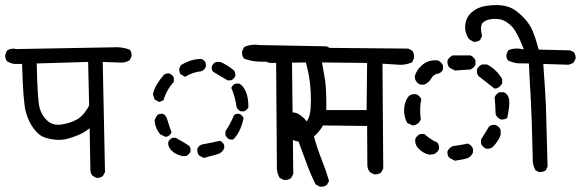

<svg xmlns="http://www.w3.org/2000/svg" viewBox="-29 -741 2250 744"><path d="M344.7 -51.8 330.1 -59.6Q322.3 -68.4 321.3 -80.1L318.4 -244.1Q297.9 -227.5 275.9 -218.3Q253.9 -209 231.9 -203.1Q210 -197.3 185.5 -199.7Q161.1 -202.1 141.1 -209.5Q121.1 -216.8 101.6 -242.7Q82 -268.6 71.3 -306.6Q60.5 -344.7 56.6 -493.2H27.3Q11.7 -495.1 -2 -503.9Q-9.8 -513.7 -8.8 -529.3L-2 -544.9Q11.7 -554.7 30.3 -551.8L31.2 -550.8L405.3 -557.6Q441.4 -560.5 473.6 -548.8Q482.4 -538.1 480.5 -522.5L473.6 -507.8Q459 -498 439.5 -498.5Q419.9 -499 369.1 -501L377.9 -74.2L370.1 -59.6Q360.4 -50.8 344.7 -51.8ZM261.7 -274.4Q276.4 -280.3 290 -294.4Q303.7 -308.6 316.4 -332L312.5 -501L113.3 -495.1Q116.2 -356.4 124 -325.2Q131.8 -293.9 154.3 -273.4Q176.8 -252.9 210.4 -258.8Q244.1 -264.6 261.7 -274.4Z M1070.3 -43.9 1054.7 -51.8Q1042 -73.2 1043.9 -100.6L1041 -501Q1009.8 -501 977.5 -502Q945.3 -502.9 917 -513.7Q907.2 -524.4 909.2 -542L917 -558.6Q943.4 -571.3 976.6 -566.4L1236.3 -561.5L1252 -553.7Q1261.7 -542 1259.8 -524.4L1252 -508.8Q1241.2 -501 1228.5 -500H1102.5L1107.4 -67.4L1099.6 -51.8Q1087.9 -42 1070.3 -43.9ZM760.7 -128.9 742.2 -138.7Q734.4 -148.4 735.4 -164.1Q740.2 -175.8 752 -180.7Q788.1 -187.5 823.2 -195.3Q835 -190.4 839.8 -178.7V-166Q831.1 -148.4 814.5 -143.6ZM680.7 -135.7Q654.3 -140.6 637.7 -155.8Q621.1 -170.9 623 -190.4Q627.9 -202.1 639.6 -207H652.3Q690.4 -185.5 704.1 -175.8Q710.9 -168 709 -153.3Q704.1 -141.6 692.4 -136.7ZM861.3 -200.2Q849.6 -206.1 844.7 -216.8V-232.4Q864.3 -261.7 877.9 -294.9Q885.7 -301.8 898.4 -299.8Q910.2 -294.9 915 -283.2Q902.3 -225.6 874 -200.2ZM611.3 -210.9 591.8 -220.7Q571.3 -245.1 570.3 -276.4L580.1 -294.9Q589.8 -301.8 602.5 -299.8Q614.3 -294.9 620.1 -274.9Q626 -254.9 635.7 -228.5Q630.9 -216.8 619.1 -211.9ZM904.3 -309.6Q892.6 -314.5 887.7 -326.2Q882.8 -365.2 867.2 -400.4Q872.1 -412.1 883.8 -417H898.4Q914.1 -408.2 923.8 -385.3Q933.6 -362.3 933.6 -326.2Q928.7 -314.5 917 -309.6ZM587.9 -345.7 570.3 -355.5 563.5 -376Q568.4 -397.5 580.1 -416Q591.8 -434.6 606.4 -451.2Q614.3 -458 627.9 -456.1Q639.6 -451.2 644.5 -440.4V-423.8Q616.2 -392.6 604.5 -352.5ZM852.5 -429.7 796.9 -462.9Q790 -471.7 792 -484.4Q796.9 -496.1 808.6 -501H825.2Q852.5 -489.3 877.9 -467.8Q883.8 -460 882.8 -446.3Q877.9 -434.6 866.2 -429.7ZM688.5 -443.4 670.9 -453.1Q664.1 -462.9 666 -476.6L671.9 -488.3Q688.5 -499 709 -505.9Q729.5 -512.7 752 -512.7Q763.7 -507.8 768.6 -496.1V-482.4Q763.7 -469.7 751 -464.8Q717.8 -461.9 688.5 -443.4Z M1420.9 -65.4 1405.3 -73.2Q1394.5 -85 1394.5 -102.5L1393.6 -252.9L1222.7 -254.9Q1208 -229.5 1187.5 -211.9Q1201.2 -163.1 1217.3 -123Q1233.4 -83 1246.1 -40L1238.3 -25.4Q1227.5 -15.6 1210.9 -17.6L1194.3 -26.4Q1173.8 -66.4 1158.7 -108.9Q1143.6 -151.4 1127.9 -192.4Q1102.5 -195.3 1083 -217.3Q1063.5 -239.3 1064.5 -261.7Q1065.4 -284.2 1079.1 -296.9Q1092.8 -309.6 1114.7 -304.2Q1136.7 -298.8 1160.2 -270.5Q1172.9 -290 1174.8 -323.2Q1176.8 -356.4 1174.8 -388.7Q1172.9 -420.9 1168 -447.8Q1163.1 -474.6 1156.2 -499L1017.6 -497.1Q1005.9 -499 996.1 -506.8Q987.3 -517.6 989.3 -535.2L996.1 -549.8L1011.7 -557.6L1552.7 -552.7L1568.4 -544.9Q1577.1 -533.2 1575.2 -515.6L1568.4 -500Q1539.1 -486.3 1502 -491.2L1453.1 -494.1L1456.1 -87.9L1448.2 -73.2Q1437.5 -64.5 1420.9 -65.4ZM1391.6 -314.5 1393.6 -497.1 1218.8 -499Q1224.6 -468.8 1230.5 -431.6Q1236.3 -394.5 1235.4 -314.5Z M2059.6 -74.2 2045.9 -81.1Q2033.2 -104.5 2035.2 -133.8Q2031.2 -304.7 2027.8 -356.9Q2024.4 -409.2 2020.5 -495.1Q1992.2 -495.1 1979 -495.6Q1965.8 -496.1 1940.4 -505.9Q1931.6 -515.6 1933.6 -531.2L1940.4 -545.9Q1964.8 -557.6 2001 -549.8Q1974.6 -617.2 1955.6 -637.2Q1936.5 -657.2 1917.5 -663.6Q1898.4 -669.9 1875.5 -667Q1852.5 -664.1 1841.3 -652.3Q1830.1 -640.6 1838.9 -600.6L1831.1 -585.9Q1821.3 -578.1 1805.7 -579.1L1789.1 -588.9Q1770.5 -614.3 1773.9 -644.5Q1777.3 -674.8 1799.3 -693.8Q1821.3 -712.9 1852.1 -717.8Q1882.8 -722.7 1908.7 -720.7Q1934.6 -718.8 1955.1 -708.5Q1975.6 -698.2 2000 -672.9Q2024.4 -647.5 2035.6 -619.6Q2046.9 -591.8 2058.6 -548.8L2180.7 -545.9L2194.3 -539.1Q2203.1 -528.3 2201.2 -512.7L2194.3 -499Q2184.6 -492.2 2172.9 -490.2L2076.2 -493.2Q2085 -371.1 2086.4 -332Q2087.9 -293 2092.8 -95.7L2085.9 -81.1Q2075.2 -73.2 2059.6 -74.2ZM1733.4 -118.2 1711.9 -129.9Q1703.1 -139.6 1705.1 -155.3Q1711.9 -168.9 1725.6 -174.8Q1754.9 -178.7 1784.2 -184.6Q1797.9 -178.7 1803.7 -165V-149.4Q1795.9 -131.8 1779.3 -127Q1762.7 -122.1 1733.4 -118.2ZM1634.8 -141.6Q1607.4 -147.5 1587.9 -170.9Q1578.1 -184.6 1580.1 -202.1Q1585.9 -215.8 1599.6 -221.7H1615.2Q1640.6 -199.2 1666 -188.5Q1673.8 -178.7 1671.9 -163.1Q1666 -149.4 1652.3 -143.6ZM1854.5 -165Q1840.8 -170.9 1835 -184.6V-200.2L1866.2 -251Q1876 -258.8 1891.6 -256.8Q1905.3 -251 1911.1 -237.3V-217.8Q1901.4 -192.4 1879.9 -170.9Q1870.1 -163.1 1854.5 -165ZM1570.3 -254.9 1548.8 -264.6Q1535.2 -290 1537.1 -320.3Q1539.1 -350.6 1556.6 -370.1Q1568.4 -377.9 1584 -376Q1597.7 -370.1 1603.5 -356.4Q1595.7 -323.2 1601.6 -278.3Q1595.7 -262.7 1580.1 -256.8ZM1911.1 -278.3Q1897.5 -284.2 1891.6 -297.9Q1890.6 -334 1887.7 -364.3Q1893.6 -377.9 1907.2 -383.8H1922.9Q1940.4 -376 1943.8 -355Q1947.3 -334 1936.5 -284.2Q1926.8 -276.4 1911.1 -278.3ZM1887.7 -397.5 1825.2 -446.3Q1817.4 -456.1 1819.3 -471.7Q1825.2 -485.4 1838.9 -491.2H1858.4Q1895.5 -471.7 1917 -434.6V-418.9Q1911.1 -405.3 1897.5 -399.4ZM1599.6 -413.1Q1585.9 -418.9 1580.1 -432.6L1578.1 -444.3Q1584 -469.7 1608.4 -490.2Q1632.8 -510.7 1668 -506.8Q1681.6 -501 1687.5 -487.3V-471.7Q1681.6 -458 1666 -455.1Q1650.4 -452.1 1641.6 -436.5Q1632.8 -420.9 1615.2 -413.1ZM1733.4 -467.8 1711.9 -479.5Q1703.1 -491.2 1705.1 -506.8Q1711.9 -520.5 1725.6 -526.4H1793.9Q1807.6 -520.5 1813.5 -506.8V-491.2Q1807.6 -477.5 1793.9 -471.7Z"/></svg>

Font: JasonHandwriting4
Style: Regular
Weight: 400
Version: Version 1.01.21